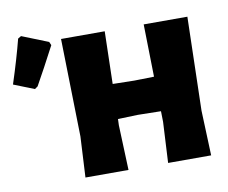

<svg xmlns="http://www.w3.org/2000/svg" viewBox="-79 -788 1049 883"><g transform="rotate(-10 445.0 -346.0)"><path d="M452 0 444 -210 445 -239 538 -242 646 -240 647 -190 637 0H838L830 -210L841 -647H637L642 -402L550 -400L449 -402L455 -647H251L261 -190L251 0ZM-3 -479 93 -441 107 -451C134 -499 166 -558 202 -627L195 -643L72 -692L57 -683C42 -624 22 -556 -3 -479Z"/></g></svg>

Font: Luna Sans Black
Style: Regular
Weight: 900
Designer: Juan Pablo del Peral
Foundry: Huerta Tipografica
Version: Version 2.001; ttfautohint (v1.5)